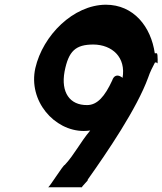

<svg xmlns="http://www.w3.org/2000/svg" viewBox="-20 -838 689 815"><path d="M130 -549C99 -410 210 -282 336 -282C338 -282 361 -283 363 -284C320 -233 296 -182 255 -138C248 -138 190 -43 184 -43H329C322 -43 359 -75 352 -75C435 -192 561 -377 609 -509C617 -533 628 -554 638 -573C646 -573 650 -571 649 -564C648 -556 652 -612 645 -612H637C621 -724 548 -818 429 -818C291 -817 162 -688 130 -549ZM254 -534C271 -622 301 -649 377 -649C455 -648 516 -596 500 -506C511 -499 471 -541 456 -496C425 -429 393 -392 350 -392C276 -391 238 -446 254 -534Z"/></svg>

Font: Ember
Style: Ita
Weight: 400
Designer: Stig
Foundry: Cannot Into Space Fonts
Version: Version 0.127